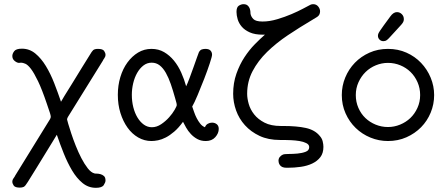

<svg xmlns="http://www.w3.org/2000/svg" viewBox="-20 -670 2140 919"><path d="M39 200Q39 191 45 183Q51 175 53 170L219 -99Q223 -106 223 -111Q223 -117 219 -129.5Q215 -142 204 -174Q181 -242 162 -281.5Q143 -321 128 -340.5Q113 -360 101 -365Q89 -370 81 -370Q78 -370 75.5 -369.5Q73 -369 71 -369Q62 -369 50.5 -378Q39 -387 39 -402Q39 -413 48 -425Q57 -437 85 -437Q121 -437 149 -414Q177 -391 199.5 -354Q222 -317 239.5 -272Q257 -227 272 -183Q273 -186 288.5 -211Q304 -236 325.5 -270.5Q347 -305 370 -343Q393 -381 411 -409Q419 -423 425.5 -429.5Q432 -436 449 -436Q472 -436 478.5 -426Q485 -416 485 -408Q485 -399 479.5 -391.5Q474 -384 472 -379L305 -110Q301 -103 301 -98Q301 -96 306.5 -77.5Q312 -59 321 -31.5Q330 -4 342.5 27.5Q355 59 369.5 87Q384 115 400 135.5Q416 156 432 160Q434 161 442.5 161Q451 161 460.5 163.5Q470 166 477.5 172.5Q485 179 485 194Q485 203 476.5 216Q468 229 439 229Q403 229 375 206Q347 183 325 146Q303 109 285 64Q267 19 252 -25Q250 -22 235 3Q220 28 198.5 62.5Q177 97 154 135Q131 173 113 201Q101 221 93.5 224.5Q86 228 75 228Q52 228 45.5 218Q39 208 39 200Z M544 -216Q544 -261 556 -301Q568 -341 590 -371Q612 -401 641 -418.5Q670 -436 705 -436Q739 -436 765.5 -420.5Q792 -405 812.5 -380Q833 -355 847.5 -322.5Q862 -290 871 -257Q877 -269 887 -295.5Q897 -322 906.5 -349Q916 -376 923.5 -397Q931 -418 932 -420Q938 -431 946.5 -433.5Q955 -436 963 -436Q980 -436 987.5 -428Q995 -420 995 -408Q995 -400 984 -366.5Q973 -333 957.5 -293Q942 -253 926 -215Q910 -177 900 -160Q904 -149 909 -134Q914 -119 921.5 -104.5Q929 -90 938.5 -78Q948 -66 961 -61Q965 -72 974.5 -77.5Q984 -83 995 -83Q1008 -83 1017.5 -75.5Q1027 -68 1027 -53Q1027 -32 1010.5 -13.5Q994 5 965 5Q942 5 924.5 -4.5Q907 -14 893.5 -28.5Q880 -43 871 -59Q862 -75 856 -87Q835 -58 814 -40Q793 -22 773.5 -12Q754 -2 736.5 1.5Q719 5 705 5Q671 5 641.5 -12Q612 -29 590.5 -59Q569 -89 556.5 -129Q544 -169 544 -216ZM611 -216Q611 -185 618 -157Q625 -129 638 -107.5Q651 -86 668.5 -73.5Q686 -61 707 -61Q730 -61 751.5 -75.5Q773 -90 789.5 -108.5Q806 -127 816 -144.5Q826 -162 826 -167Q826 -172 824 -179.5Q822 -187 818 -201Q808 -237 797.5 -267.5Q787 -298 774 -321Q761 -344 744.5 -357Q728 -370 706 -370Q684 -370 666.5 -356.5Q649 -343 636.5 -321Q624 -299 617.5 -271.5Q611 -244 611 -216Z M1096 -221Q1096 -273 1111.5 -317Q1127 -361 1150 -396Q1173 -431 1199.5 -458Q1226 -485 1248 -504H1238Q1200 -504 1175.5 -515Q1151 -526 1137 -542.5Q1123 -559 1117.5 -578Q1112 -597 1112 -613Q1112 -636 1123.5 -643Q1135 -650 1145 -650Q1158 -650 1165 -644Q1172 -638 1175 -630Q1178 -622 1178.5 -614.5Q1179 -607 1179 -605Q1181 -591 1192.5 -579Q1204 -567 1237 -567Q1270 -567 1307 -578Q1344 -589 1375.5 -602.5Q1407 -616 1429.5 -628Q1452 -640 1456 -642Q1461 -645 1466.5 -647.5Q1472 -650 1479 -650Q1494 -650 1503 -639Q1512 -628 1512 -616Q1512 -598 1498 -589Q1484 -580 1475 -575Q1414 -539 1358 -501.5Q1302 -464 1258.5 -421.5Q1215 -379 1189 -329.5Q1163 -280 1163 -221Q1163 -199 1170.5 -172.5Q1178 -146 1196.5 -122.5Q1215 -99 1246 -83Q1277 -67 1324 -67H1335Q1401 -67 1444 -57.5Q1487 -48 1510 -20Q1521 -8 1524.5 6.5Q1528 21 1528 33Q1528 63 1513.5 82Q1499 101 1475 112.5Q1451 124 1420 128.5Q1389 133 1356 133H1352Q1339 133 1331.5 129.5Q1324 126 1320 120.5Q1316 115 1314.5 109.5Q1313 104 1313 100Q1313 89 1319 81.5Q1325 74 1334 70Q1341 67 1361.5 67Q1382 67 1404 65Q1426 63 1443 56.5Q1460 50 1460 34Q1460 22 1446 15Q1432 8 1413 5Q1394 2 1374 1Q1354 0 1341 0H1320Q1264 0 1222.5 -19.5Q1181 -39 1152.5 -70.5Q1124 -102 1110 -141.5Q1096 -181 1096 -221Z M1789 -499Q1789 -504 1791 -509Q1793 -514 1799 -523Q1805 -532 1816.5 -548Q1828 -564 1848 -591Q1863 -612 1880 -612Q1893 -612 1903 -602.5Q1913 -593 1913 -578Q1913 -572 1910.5 -566Q1908 -560 1900.5 -551.5Q1893 -543 1880 -529Q1867 -515 1846 -492Q1838 -483 1831.5 -478Q1825 -473 1816 -473H1815Q1804 -473 1796.5 -480.5Q1789 -488 1789 -499ZM1616 -215Q1616 -259 1632.5 -299Q1649 -339 1678.5 -369.5Q1708 -400 1748.5 -418Q1789 -436 1837 -436Q1885 -436 1925.5 -418Q1966 -400 1995.5 -369Q2025 -338 2041.5 -298Q2058 -258 2058 -215Q2058 -171 2041.5 -131Q2025 -91 1995.5 -61Q1966 -31 1925.5 -13Q1885 5 1837 5Q1793 5 1753 -11.5Q1713 -28 1682.5 -57.5Q1652 -87 1634 -127.5Q1616 -168 1616 -215ZM1683 -215Q1683 -182 1695.5 -153.5Q1708 -125 1729 -105Q1750 -85 1778 -73.5Q1806 -62 1837 -62Q1867 -62 1895 -73.5Q1923 -85 1944 -105Q1965 -125 1978 -153.5Q1991 -182 1991 -215Q1991 -248 1978.5 -276.5Q1966 -305 1945 -325.5Q1924 -346 1896 -357.5Q1868 -369 1837 -369Q1807 -369 1779 -357.5Q1751 -346 1730 -325.5Q1709 -305 1696 -276.5Q1683 -248 1683 -215Z"/></svg>

Font: CMU Typewriter Custom
Style: Regular
Weight: 500
Monospace: yes
Version: Version 0.7.0